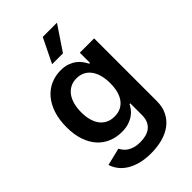

<svg xmlns="http://www.w3.org/2000/svg" viewBox="-289 -883 1202 1202"><g transform="rotate(-45 312.5 -281.5)"><path d="M303.3 215.9Q251.1 215.9 210.2 205.1Q169.4 194.2 139.6 175.6Q109.7 157 90.6 131.9Q71.4 106.9 62.5 78.1L178.3 50.1Q184.3 62.1 193.9 74.4Q203.5 86.6 218.6 96.4Q233.7 106.2 255 112.4Q276.3 118.6 305.4 118.6Q332.7 118.6 356 112.2Q379.3 105.8 396.1 92.2Q413 78.5 422.4 57Q431.8 35.5 431.8 5.3V-98H425.4Q418 -83.1 405.7 -67.1Q393.5 -51.1 374.6 -38Q355.8 -24.9 329.7 -16.3Q303.6 -7.8 268.5 -7.8Q221.2 -7.8 180.2 -24.5Q139.2 -41.2 108.8 -74.4Q78.5 -107.6 61.1 -157.7Q43.7 -207.7 43.7 -274.5Q43.7 -341.6 61.1 -393.5Q78.5 -445.3 108.8 -480.6Q139.2 -516 180.4 -534.3Q221.6 -552.6 268.8 -552.6Q305 -552.6 331.1 -543Q357.2 -533.4 375.9 -518.8Q394.5 -504.3 406.2 -487.2Q418 -470.2 425.4 -455.3H432.5V-545.5H559.3V8.9Q559.3 61.1 540 100Q520.6 138.8 486.5 164.6Q452.4 190.3 405.5 203.1Q358.7 215.9 303.3 215.9ZM304.3 -108.7Q335.2 -108.7 359 -120Q382.8 -131.4 399.1 -152.9Q415.5 -174.4 424 -205.3Q432.5 -236.2 432.5 -275.2Q432.5 -313.9 424.2 -345.7Q415.8 -377.5 399.5 -400Q383.2 -422.6 359.2 -434.8Q335.2 -447.1 304.3 -447.1Q272.4 -447.1 248 -434.1Q223.7 -421.2 207.4 -398.3Q191.1 -375.4 182.9 -343.9Q174.7 -312.5 174.7 -275.2Q174.7 -237.6 183.1 -206.9Q191.4 -176.1 207.7 -154.3Q224.1 -132.5 248.2 -120.6Q272.4 -108.7 304.3 -108.7ZM338.4 -779.5H464.1L355.1 -617.2H258.9Z"/></g></svg>

Font: Interop SemBd
Style: Regular
Weight: 600
Designer: Rasmus Andersson, Google, Jang Haemin
Foundry: jhaemin
Version: Version 1.008